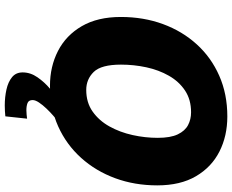

<svg xmlns="http://www.w3.org/2000/svg" viewBox="-106 -684 998 826"><g transform="rotate(90 393.0 -271.0)"><path d="M490.5 111.5 480.5 205Q470 206 458.2 206.8Q446.5 207.5 433.5 207.5Q397.5 207.5 365 200.2Q332.5 193 312 176.2Q291.5 159.5 291.5 130.5Q291.5 97 312.5 66.8Q333.5 36.5 361.5 13Q389.5 -10.5 410.5 -23.5H504.5Q494.5 -16 478.8 -2.2Q463 11.5 447.2 28Q431.5 44.5 421 60.2Q410.5 76 410.5 87.5Q410.5 104.5 423.2 109.5Q436 114.5 454 114.5Q463 114.5 472.8 113.5Q482.5 112.5 490.5 111.5ZM349 13Q266.5 13 199.2 -21.5Q132 -56 92.5 -124Q53 -192 53 -292Q53 -389.5 83.5 -472.8Q114 -556 170.5 -618.2Q227 -680.5 305.8 -715.2Q384.5 -750 481 -750Q565 -750 632 -716Q699 -682 738.2 -615Q777.5 -548 777.5 -448.5Q777.5 -351.5 746.8 -267.8Q716 -184 659 -120.8Q602 -57.5 523.5 -22.2Q445 13 349 13ZM367 -143Q421 -143 460 -170.5Q499 -198 524 -243Q549 -288 561 -342.2Q573 -396.5 573 -450.5Q573 -505.5 558 -536.8Q543 -568 518.2 -581Q493.5 -594 463 -594Q408.5 -594 369.5 -568Q330.5 -542 305.8 -498.5Q281 -455 269.5 -401.5Q258 -348 258 -292.5Q258 -207.5 289.5 -175.2Q321 -143 367 -143Z"/></g></svg>

Font: Epilogue Black
Style: Italic
Weight: 900
Italic angle: -12°
Designer: Tyler Finck
Foundry: Etcetera Type Co
Version: Version 2.111